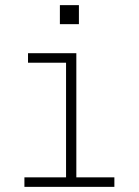

<svg xmlns="http://www.w3.org/2000/svg" viewBox="-20 -727 540 747"><path d="M75 0V-37H237V-483H89V-520H277V-37H425V0ZM213 -633V-707H287V-633Z"/></svg>

Font: Iosevka SS04 Extralight
Style: Regular
Weight: 200
Monospace: yes
Designer: Belleve Invis
Foundry: Belleve Invis
Version: Version 19.0.0; ttfautohint (v1.8.4)